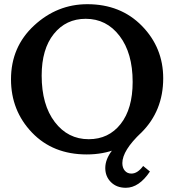

<svg xmlns="http://www.w3.org/2000/svg" viewBox="-20 -723 855 911"><path d="M391.6 9.8Q231 9.8 131.6 -94.2Q32.2 -198.2 32.2 -346.7Q32.2 -500.5 141.6 -601.8Q251 -703.1 394.5 -703.1Q552.7 -703.1 653.6 -599.9Q754.4 -496.6 754.4 -351.6Q754.4 -196.8 650.4 -93.5Q546.4 9.8 391.6 9.8ZM400.9 -62.5Q495.6 -62.5 552.5 -134.8Q609.4 -207 609.4 -334.5Q609.4 -471.2 547.4 -552.5Q485.4 -633.8 386.7 -633.8Q293 -633.8 235.4 -562Q177.7 -490.2 177.7 -364.3Q177.7 -225.6 240 -144Q302.2 -62.5 400.9 -62.5ZM577.1 168Q533.2 168 506.3 141.1Q479.5 114.3 479.5 74.2Q479.5 -8.8 610.4 -95.7L650.4 -93.8Q560.5 -8.8 560.5 50.8Q560.5 73.2 572.3 86.9Q584 100.6 603.5 100.6Q632.8 100.6 659.2 64.5L691.4 90.8Q639.6 168 577.1 168Z"/></svg>

Font: Kelvinch
Style: Bold
Weight: 700
Designer: Paul James Miller
Foundry: High-Logic / Made with FontCreator
Version: Version 3.501;March 28, 2021;FontCreator 13.0.0.2683 64-bit